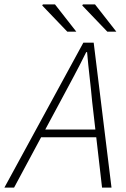

<svg xmlns="http://www.w3.org/2000/svg" viewBox="-64 -853 572 873"><path d="M-44 0 315 -659H362L443 0H400L355 -391Q350 -446 343.5 -502Q337 -558 332 -616H328Q299 -557 270 -503Q241 -449 210 -391L0 0ZM105 -229 115 -264H397L389 -229ZM242 -709 128 -828 131 -833H186L283 -709ZM424 -709 310 -828 313 -833H368L465 -709Z"/></svg>

Font: Source Sans 3 ExtraLight Light
Style: Italic
Weight: 300
Italic angle: -11°
Version: Version 3.052;hotconv 1.1.0;makeotfexe 2.6.0